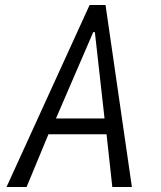

<svg xmlns="http://www.w3.org/2000/svg" viewBox="-20 -745 640 765"><path d="M337 -725H400.5L505.5 0H427.5L404.5 -210H173L86 0H6ZM396.5 -273 358 -617H351.5L203 -273Z"/></svg>

Font: JuliaMono Light
Style: Italic
Weight: 300
Italic angle: -9°
Monospace: yes
Designer: cormullion
Foundry: corm
Version: Version 0.054; ttfautohint (v1.8.4)